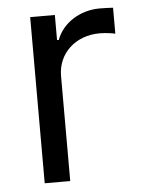

<svg xmlns="http://www.w3.org/2000/svg" viewBox="-45 -591 462 628"><g transform="rotate(-5 186.0 -277.0)"><path d="M76.7 0H160.5V-345.2C160.5 -419 218.8 -473 298.3 -473C320.7 -473 343.8 -468.8 349.4 -467.3V-552.6C339.8 -553.3 317.8 -554 305.4 -554C240.1 -554 183.2 -517 163.4 -463.1H157.7V-545.5H76.7Z"/></g></svg>

Font: Karasuma Gothic
Style: Regular
Weight: 400
Designer: Rasmus Andersson, Ryoko Nishizuka
Foundry: Genbu
Version: Version 1.00